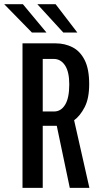

<svg xmlns="http://www.w3.org/2000/svg" viewBox="-42 -910 512 930"><path d="M67 0V-700H227.5Q272 -700 309 -681.2Q346 -662.5 368 -619.2Q390 -576 390 -502.5Q390 -433 368 -390.8Q346 -348.5 317 -327.5L391 0H296L233 -300.5H165V0ZM165 -370H220Q253.5 -370 273.5 -402.8Q293.5 -435.5 293.5 -501.5Q293.5 -562.5 272.8 -593.5Q252 -624.5 218.5 -624.5H165ZM264.5 -752.5 139 -889.5H227.5L332.5 -752.5ZM112.5 -752.5 -21.5 -889.5H69L183 -752.5Z"/></svg>

Font: Trispace Condensed
Style: Regular
Weight: 400
Width: 3
Designer: Tyler Finck
Foundry: Etcetera Type Company
Version: Version 1.210; ttfautohint (v1.8.3)